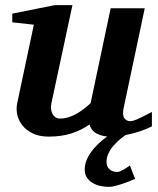

<svg xmlns="http://www.w3.org/2000/svg" viewBox="-20 -520 614 748"><path d="M506.3 176.8Q496.6 181.2 483.4 186.5Q470.2 191.9 456.1 196.5Q441.9 201.2 428.5 204.6Q415 208 405.3 208Q389.2 208 372.3 204.6Q355.5 201.2 341.6 193.1Q327.6 185.1 318.8 172.1Q310.1 159.2 310.1 140.1Q310.1 118.2 320.1 97.4Q330.1 76.7 345.9 58.3Q361.8 40 380.4 24.9Q389.2 17.6 397.5 11.7Q382.8 10.3 372.1 6.8Q356 1.5 346.9 -6.1Q337.9 -13.7 334 -21.7Q330.1 -29.8 329.1 -35.2Q295.9 -12.2 257.3 0Q218.8 12.2 169.9 12.2Q132.8 12.2 107.2 -0.5Q81.5 -13.2 66.7 -32.2Q51.8 -51.3 47.1 -74Q42.5 -96.7 46.9 -117.2L111.8 -423.8L27.8 -433.1V-466.8L192.9 -500H262.2L180.2 -117.2Q177.7 -105.5 179 -94.7Q180.2 -84 184.6 -75.9Q189 -67.9 196.3 -63Q203.6 -58.1 212.9 -58.1Q229.5 -58.1 245.4 -62.7Q261.2 -67.4 276.1 -75.7Q291 -84 305.2 -94.7Q319.3 -105.5 333 -118.2L411.1 -487.8H543.9L461.9 -100.1Q456.1 -72.3 464.1 -60.1Q472.2 -47.9 487.8 -47.9Q491.7 -47.9 496.8 -49.1Q502 -50.3 511 -54Q520 -57.6 534.4 -64.7Q548.8 -71.8 571.8 -84V-27.8Q561.5 -22.5 543.7 -15.4Q525.9 -8.3 503.9 -2Q487.3 2.4 469.2 5.9Q460.4 12.2 451.2 19.5Q436 31.7 423.6 45.9Q411.1 60.1 403.1 76.4Q395 92.8 395 110.8Q395 129.9 407 139.9Q418.9 149.9 437 149.9Q441.9 149.9 448.5 147.2Q455.1 144.5 461.9 140.4Q468.8 136.2 475.3 132.1Q481.9 127.9 486.3 125Z"/></svg>

Font: Charis SIL Phon
Style: Bold Italic
Weight: 700
Italic angle: -11°
Foundry: SIL International
Version: Version 5.000